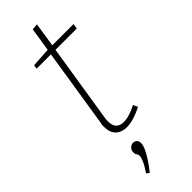

<svg xmlns="http://www.w3.org/2000/svg" viewBox="-292 -663 919 919"><g transform="rotate(-45 167.5 -203.5)"><path d="M273 -25Q243 -9 215.5 -1Q188 7 166 7Q132 7 111 -13Q90 -33 90 -73Q90 -81 90.5 -87Q91 -93 93 -98L157 -505L163 -497H59L62 -517L168 -524L159 -515L179 -643L210 -646L190 -515L183 -523H335L331 -497H178L188 -505L124 -102Q123 -98 122.5 -91.5Q122 -85 122 -78Q122 -47 136 -34Q150 -21 173 -21Q192 -21 214.5 -28Q237 -35 262 -48ZM89 239 75 228Q96 197 104.5 177Q113 157 113 147Q113 137 108 132Q103 127 103 114Q103 98 113 89Q123 80 135 80Q145 80 153 87Q161 94 161 109Q161 123 152 142.5Q143 162 127 187Q111 212 89 239Z"/></g></svg>

Font: Bitter Thin ExtraLight
Style: Italic
Weight: 250
Italic angle: -9°
Version: Version 2.002